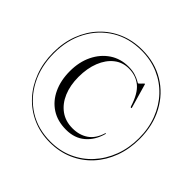

<svg xmlns="http://www.w3.org/2000/svg" viewBox="-188 -904 1103 1103"><g transform="rotate(45 364.0 -352.0)"><path d="M364 24.5Q287 24.5 222.8 -4Q158.5 -32.5 111.5 -83.8Q64.5 -135 38.5 -204.2Q12.5 -273.5 12.5 -355Q12.5 -436.5 38.5 -504.8Q64.5 -573 111.5 -623Q158.5 -673 222.8 -700.5Q287 -728 364 -728Q466.5 -728 545.8 -680.2Q625 -632.5 670.2 -548.2Q715.5 -464 715.5 -355Q715.5 -273 689.8 -203.8Q664 -134.5 617 -83.2Q570 -32 505.5 -3.8Q441 24.5 364 24.5ZM364 18.5Q439 18.5 502 -9.5Q565 -37.5 611.5 -88.2Q658 -139 683.8 -207.2Q709.5 -275.5 709.5 -355.5Q709.5 -435 683.8 -502Q658 -569 611.8 -618.2Q565.5 -667.5 502.2 -694.8Q439 -722 364 -722Q262 -722 184.2 -674.8Q106.5 -627.5 62.5 -544.8Q18.5 -462 18.5 -355.5Q18.5 -247.5 62.5 -163Q106.5 -78.5 184.2 -30Q262 18.5 364 18.5ZM556.5 -237Q538.5 -170.5 493 -131.8Q447.5 -93 378.5 -93Q309 -93 259.2 -125.2Q209.5 -157.5 182.8 -215Q156 -272.5 156 -347Q156 -421.5 184.2 -479.5Q212.5 -537.5 262 -570.8Q311.5 -604 376.5 -604Q409.5 -604 432.5 -596.5Q455.5 -589 468 -581.5Q480.5 -574 482.5 -574Q484.5 -574 491 -580.5Q497.5 -587 504 -593.8Q510.5 -600.5 512 -600.5Q514 -600.5 514.5 -597.5L556.5 -451.5Q558 -446 554 -446Q550 -445.5 548 -451Q523 -531.5 482.8 -564.5Q442.5 -597.5 385 -597.5Q334.5 -597.5 296 -567Q257.5 -536.5 236 -482.5Q214.5 -428.5 214.5 -358.5Q214.5 -290 236.8 -237.5Q259 -185 300.2 -155Q341.5 -125 399 -125Q455 -125 494.8 -152.5Q534.5 -180 552 -238Q553 -240.5 555 -240.5Q557 -240.5 556.5 -237Z"/></g></svg>

Font: Fraunces 144pt S000 Light
Style: Regular
Weight: 300
Version: Version 1.000; ttfautohint (v1.8.3)